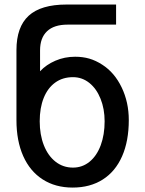

<svg xmlns="http://www.w3.org/2000/svg" viewBox="-20 -810 640 846"><path d="M52.5 -281V-589Q52.5 -691.5 106.5 -740.8Q160.5 -790 273 -790H491.5V-701.5H278Q218 -701.5 187.2 -672.2Q156.5 -643 156.5 -588V-496Q183.5 -525 224 -542.5Q264.5 -560 311 -560Q344.5 -560 373.2 -551.8Q402 -543.5 430.5 -525Q484.5 -490.5 516 -425Q547.5 -359.5 547.5 -281Q547.5 -188.5 518 -121.5Q488.5 -54.5 432.8 -19Q377 16.5 300 16.5Q224 16.5 168 -19.5Q112 -55.5 82.2 -122.5Q52.5 -189.5 52.5 -281ZM441 -275.5Q441 -330 423.2 -374.5Q405.5 -419 373.8 -444.5Q342 -470 301.5 -470Q256 -470 223 -446Q190 -422 172.5 -378.2Q155 -334.5 155 -275.5Q155 -216.5 173.2 -170Q191.5 -123.5 224.8 -97.5Q258 -71.5 301.5 -71.5Q343 -71.5 374.8 -97.5Q406.5 -123.5 423.8 -170Q441 -216.5 441 -275.5Z"/></svg>

Font: JuliaMono Medium
Style: Regular
Weight: 500
Monospace: yes
Designer: cormullion
Foundry: corm
Version: Version 0.054; ttfautohint (v1.8.4)